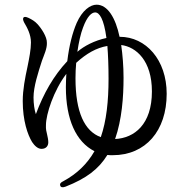

<svg xmlns="http://www.w3.org/2000/svg" viewBox="-20 -754 790 819"><path d="M80 -679C77 -674 78 -668 83 -658C96 -636 112 -607 112 -573C112 -543 105 -507 97 -468C87 -422 77 -371 77 -323C77 -239 98 -179 117 -148C127 -133 141 -119 157 -119C177 -119 186 -132 186 -147C186 -159 183 -170 181 -180C178 -192 175 -203 176 -220C176 -267 209 -368 263 -439C262 -421 261 -402 261 -382C261 -245 304 -149 383 -109C352 -55 309 -13 250 19C239 24 234 30 237 38C239 45 247 47 260 42C349 7 401 -33 438 -93C445 -92 452 -92 461 -92C601 -92 691 -196 691 -354C691 -499 602 -597 491 -597H490C473 -678 439 -734 392 -734C365 -734 331 -710 307 -656C289 -614 275 -560 267 -493C209 -431 166 -356 133 -267C127 -284 123 -312 123 -338C123 -385 143 -445 159 -495C168 -520 181 -547 180 -571C181 -597 156 -634 139 -652C129 -663 116 -671 101 -678C90 -683 83 -683 80 -679ZM302 -420C302 -443 303 -464 305 -486C349 -526 391 -550 438 -558C441 -521 443 -474 443 -418C443 -323 434 -238 410 -169C341 -194 302 -275 302 -420ZM310 -533C316 -574 324 -610 334 -636C352 -685 371 -701 386 -701C404 -701 423 -674 434 -592C383 -581 339 -558 310 -533ZM471 -161C500 -244 507 -341 507 -422C507 -472 503 -519 497 -562C561 -554 628 -495 628 -364C628 -223 553 -165 471 -161Z"/></svg>

Font: 寒蝉锦书宋 CompactLight
Style: Bold
Weight: 400
Width: 4
Designer: 寒蝉锦书宋{Warren} 思源宋体{Ryoko NISHIZUKA 西塚涼子 (kana & ideographs); Frank Grießhammer (Latin, Greek & Cyrillic); Wenlong ZHANG 
Foundry: Adobe & ChillType
Version: Version 2.000;Glyphs 3.1.1 (3135)